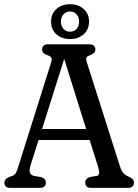

<svg xmlns="http://www.w3.org/2000/svg" viewBox="-20 -916 674 936"><path d="M203.5 -26Q203.5 0 173.5 0H31Q1.5 0 1.5 -26Q1.5 -41.5 22.5 -52.5L40 -58.5Q52 -63 57.2 -72.5Q62.5 -82 70 -106.5L228.5 -609Q234.5 -627.5 231 -634.2Q227.5 -641 213.5 -646Q199.5 -651 192.5 -657.2Q185.5 -663.5 185.5 -674Q185.5 -700 215 -700H415Q445 -700 445 -674Q445 -656.5 417 -646Q404.5 -641.5 401.2 -635.2Q398 -629 403.5 -612L563.5 -109Q571.5 -83 581.5 -72Q591.5 -61 608 -54.5Q633 -44.5 633 -26Q633 0 603 0H425Q395.5 0 395.5 -26Q395.5 -45 418 -53L452 -58.5Q461.5 -60.5 463.2 -70.2Q465 -80 458 -103.5L417 -233.5H168L130.5 -115Q122 -87 125.5 -75Q129 -63 145.5 -58.5L181 -52.5Q203.5 -45 203.5 -26ZM185 -287H400L293 -629ZM321.5 -725.5Q281.5 -725.5 255.2 -748.5Q229 -771.5 229 -811Q229 -849.5 255.5 -872.5Q282 -895.5 321.5 -895.5Q361.5 -895.5 387.8 -872.2Q414 -849 414 -811Q414 -772 387.8 -748.8Q361.5 -725.5 321.5 -725.5ZM321.5 -860Q302 -860 289.5 -846Q277 -832 277 -811Q277 -789 289.5 -775.2Q302 -761.5 321.5 -761.5Q341.5 -761.5 353.5 -775.2Q365.5 -789 365.5 -811Q365.5 -832 353.2 -846Q341 -860 321.5 -860Z"/></svg>

Font: Fraunces 144pt SuperSoft
Style: Regular
Weight: 400
Version: Version 1.000;[b76b70a41]